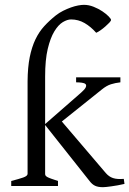

<svg xmlns="http://www.w3.org/2000/svg" viewBox="-20 -777 540 802"><path d="M500 -8.8Q485.8 -5.4 471.9 -2.9Q458 -0.5 446 1.2Q434.1 2.9 424.6 3.9Q415 4.9 410.2 4.9Q389.6 4.9 377.2 -1Q364.7 -6.8 354 -21L168.5 -254.9V-50.8Q168.5 -46.9 170.2 -43.9Q171.9 -41 177.2 -37.8Q182.6 -34.7 193.4 -30.8Q204.1 -26.9 222.2 -21V0H26.9V-21Q59.1 -29.3 77.1 -35.6Q95.2 -42 95.2 -50.8V-437.5Q95.7 -496.1 104.2 -538.3Q112.8 -580.6 127.9 -612.3Q143.1 -644 164.6 -667.5Q186 -690.9 212.9 -712.4Q227.1 -723.6 243.7 -731.9Q260.3 -740.2 276.1 -745.8Q292 -751.5 306.4 -754.2Q320.8 -756.8 330.6 -756.8Q350.6 -756.8 370.8 -748.8Q391.1 -740.7 407.2 -730Q423.3 -719.2 433.6 -708.7Q443.8 -698.2 443.8 -693.8Q443.8 -689.9 436.8 -682.4Q429.7 -674.8 419.9 -666.3Q410.2 -657.7 399.7 -650.4Q389.2 -643.1 381.8 -640.1Q359.4 -665.5 333.3 -680.7Q307.1 -695.8 276.9 -695.8Q261.2 -695.8 242.4 -684.6Q223.6 -673.3 207 -646Q190.4 -618.7 179.4 -572.8Q168.5 -526.9 168.5 -457V-258.8L318.8 -390.1Q335 -404.3 338.4 -412.8Q341.8 -421.4 337.2 -425.8Q332.5 -430.2 321.5 -431.6Q310.5 -433.1 297.9 -433.1V-454.1H482.9V-433.1Q461.4 -430.7 443.4 -425Q425.3 -419.4 404.8 -402.8L238.3 -269.5L421.9 -54.2Q428.7 -46.4 436 -41.3Q443.4 -36.1 452.1 -33.2Q460.9 -30.3 471.9 -29.5Q482.9 -28.8 497.1 -29.8Z"/></svg>

Font: Gentium Basic
Style: Regular
Weight: 400
Designer: J. Victor Gaultney and Annie Olsen
Foundry: SIL International
Version: Version 1.100